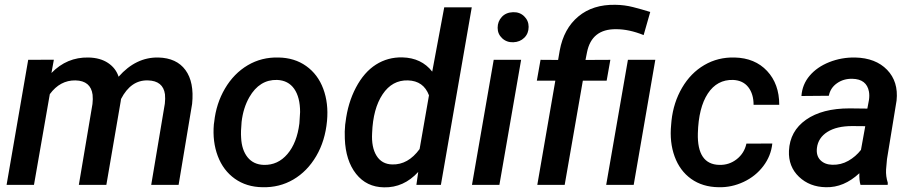

<svg xmlns="http://www.w3.org/2000/svg" viewBox="-20 -781 3863 811"><path d="M207.5 -528.8 197.3 -472.7Q262.7 -540 353.5 -538.1Q403.3 -537.1 436.3 -515.1Q469.2 -493.2 481 -457Q554.2 -540 648.9 -538.1Q726.1 -536.1 763.4 -485.1Q800.8 -434.1 791.5 -342.3L734.4 0H618.7L676.3 -343.3Q678.7 -364.7 676.8 -382.8Q668.9 -439.9 604.5 -441.4Q532.7 -443.4 491.2 -362.8L489.7 -352.1L429.2 0H313L370.6 -341.8Q373 -362.8 371.1 -380.9Q363.3 -439.9 298.8 -441.4Q233.9 -442.4 190.4 -383.3L123.5 0H7.8L99.1 -528.3Z M884.8 -266.1Q893.1 -343.8 930.4 -407.2Q967.8 -470.7 1026.4 -505.4Q1085 -540 1156.2 -538.1Q1224.1 -537.1 1273.4 -502Q1322.8 -466.8 1345.5 -405.8Q1368.2 -344.7 1361.3 -270Q1353.5 -186 1315.7 -121.6Q1277.8 -57.1 1219 -22.7Q1160.2 11.7 1088.4 9.8Q1021 8.8 971.9 -26.1Q922.9 -61 899.9 -121.8Q877 -182.6 883.3 -255.9ZM998.5 -199.2Q1001 -147.9 1025.6 -116.9Q1050.3 -85.9 1094.2 -84.5Q1153.8 -83 1194.1 -130.4Q1234.4 -177.7 1244.6 -259.8L1247.6 -307.6Q1247.6 -370.1 1222.7 -405.8Q1197.8 -441.4 1150.4 -443.4Q1076.2 -445.3 1033.2 -370.6Q1007.3 -325.2 1000.5 -266.1Q996.6 -225.1 998.5 -199.2Z M1439.5 -264.6Q1449.2 -346.2 1483.4 -411.1Q1517.6 -476.1 1567.9 -508.1Q1618.2 -540 1679.7 -538.6Q1760.3 -536.6 1805.7 -478.5L1856.4 -750H1972.7L1842.3 0H1738.8L1746.6 -54.7Q1685.1 12.2 1602.1 10.3Q1528.3 9.3 1484.1 -46.6Q1439.9 -102.5 1436.5 -195.3Q1435.1 -225.6 1438 -254.4ZM1551.8 -219.2Q1548.3 -158.7 1570.6 -123Q1592.8 -87.4 1636.7 -86.4Q1703.6 -84.5 1752.4 -151.4L1792 -378.4Q1769 -439.5 1703.1 -441.4Q1636.7 -443.4 1596.2 -382.8Q1555.7 -322.3 1551.8 -219.2Z M2089.4 0H1973.6L2065.4 -528.3H2181.2ZM2082 -663.6Q2082 -690.4 2099.6 -709.5Q2117.2 -728.5 2147 -729.5Q2175.3 -730.5 2194.1 -712.2Q2212.9 -693.8 2212.9 -667.5Q2212.9 -639.6 2194.6 -621.6Q2176.3 -603.5 2147.9 -602.5Q2120.1 -601.6 2101.1 -619.4Q2082 -637.2 2082 -663.6Z M2249.5 0 2325.7 -440.4H2247.6L2263.2 -528.3L2337.4 -527.8L2344.2 -567.4Q2361.3 -660.2 2422.9 -711.4Q2484.4 -762.7 2579.6 -760.7Q2617.7 -760.3 2654.1 -751Q2690.4 -741.7 2726.6 -730.5L2698.7 -632.8Q2637.2 -657.7 2582.5 -657.7Q2479 -658.7 2459.5 -560.1L2453.1 -527.8L2558.1 -528.3L2542.5 -440.4H2441.9L2365.2 0ZM2656.7 0H2540.5L2632.3 -528.3H2748Z M3018.6 -84.5Q3060.1 -83.5 3092 -108.6Q3124 -133.8 3132.8 -174.3L3242.2 -174.8Q3236.8 -122.6 3204.3 -79.6Q3171.9 -36.6 3121.1 -12.7Q3070.3 11.2 3015.1 9.8Q2947.3 8.8 2899.4 -25.4Q2851.6 -59.6 2829.6 -119.9Q2807.6 -180.2 2814.9 -254.4L2816.4 -271.5Q2824.7 -348.1 2861.1 -410.4Q2897.5 -472.7 2955.1 -506.3Q3012.7 -540 3083 -538.1Q3168.9 -536.1 3220.2 -481.2Q3271.5 -426.3 3271.5 -338.4H3163.1Q3163.1 -383.8 3140.9 -412.6Q3118.7 -441.4 3076.7 -443.4Q3008.8 -445.3 2969.7 -385.7Q2930.7 -326.2 2927.7 -217.8Q2924.3 -86.4 3018.6 -84.5Z M3614.7 0Q3608.9 -19.5 3609.9 -49.3Q3544.4 11.7 3468.8 9.8Q3399.9 8.8 3354.7 -34.4Q3309.6 -77.6 3312.5 -144Q3316.4 -227.5 3384.8 -275.4Q3453.1 -323.2 3568.4 -323.2L3643.6 -322.3L3650.4 -358.4Q3653.3 -377.4 3650.4 -394Q3640.6 -446.8 3580.6 -448.2Q3543.5 -449.2 3515.4 -429.4Q3487.3 -409.7 3481 -376.5L3365.2 -375.5Q3368.7 -424.3 3399.9 -461.2Q3431.2 -498 3482.9 -518.6Q3534.7 -539.1 3592.3 -538.1Q3678.7 -536.1 3727.1 -486.1Q3775.4 -436 3767.1 -356.4L3726.6 -108.9L3722.7 -64.9Q3721.2 -36.1 3730 -8.8L3729.5 0ZM3495.6 -85Q3532.2 -84 3563.5 -101.8Q3594.7 -119.6 3616.7 -147.9L3634.8 -248L3579.6 -248.5Q3514.2 -248.5 3475.1 -223.9Q3436 -199.2 3430.7 -156.2Q3426.8 -123.5 3445.1 -104.7Q3463.4 -85.9 3495.6 -85Z"/></svg>

Font: RobotoDraft Medium
Style: Italic
Weight: 500
Italic angle: -12°
Version: Version 2.001152; 2014